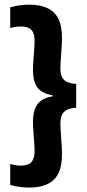

<svg xmlns="http://www.w3.org/2000/svg" viewBox="-20 -698 384 844"><path d="M25 -666Q43 -671 64 -674.2Q85 -677.5 107 -677.5Q181 -677.5 216.8 -643Q252.5 -608.5 252.5 -531Q252.5 -513.5 250.8 -488Q249 -462.5 247.2 -437.8Q245.5 -413 245.5 -396.5Q245.5 -375 252 -360.5Q258.5 -346 273.8 -338.2Q289 -330.5 315 -329V-224.5Q289 -223 273.8 -215Q258.5 -207 252 -192.5Q245.5 -178 245.5 -156Q245.5 -140.5 247.2 -115.5Q249 -90.5 250.8 -64.8Q252.5 -39 252.5 -20.5Q252.5 57.5 216.8 92Q181 126.5 107 126.5Q85 126.5 64 123.2Q43 120 25 115V23Q34.5 25.5 46 27.8Q57.5 30 70.5 30Q103.5 30 117.8 14.8Q132 -0.5 132 -34.5Q132 -49.5 130.2 -73.2Q128.5 -97 126.8 -121.5Q125 -146 125 -163Q125 -194 133 -217.5Q141 -241 160.8 -255.8Q180.5 -270.5 216 -275L211 -270.5V-279.5Q178 -284.5 159.2 -298.8Q140.5 -313 132.8 -336Q125 -359 125 -389.5Q125 -406.5 126.8 -431Q128.5 -455.5 130.2 -479.2Q132 -503 132 -517.5Q132 -551.5 118.2 -566.5Q104.5 -581.5 72 -581.5Q58.5 -581.5 46.5 -579.5Q34.5 -577.5 25 -575Z"/></svg>

Font: Anek Bangla Medium SemiBold
Style: Regular
Weight: 600
Version: Version 1.003